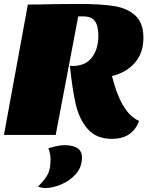

<svg xmlns="http://www.w3.org/2000/svg" viewBox="-25 -683 746 972"><path d="M249 -662 376 -663Q484 -663 551.5 -652.5Q619 -642 660 -604.5Q701 -567 701 -492Q701 -415 658 -365.5Q615 -316 542 -298Q563 -210 597.5 -150.5Q632 -91 679 -71Q646 20 541 20Q463 20 419.5 -29.5Q376 -79 358.5 -155Q341 -231 329 -350Q335 -349 345 -349Q409 -350 441 -393Q473 -436 473 -502Q473 -551 456 -575.5Q439 -600 397 -600H371L257 0H-5L116 -660Q173 -660 249 -662ZM204 269Q188 269 167 262Q205 224 218 197Q231 170 231 124Q231 110 227.5 93Q224 76 220 68Q268 52 301 52Q390 52 390 114Q390 163 359 198Q328 233 284 251Q240 269 204 269Z"/></svg>

Font: Sansita Black Italic
Style: Regular
Weight: 900
Italic angle: -11°
Designer: Pablo Cosgaya
Foundry: Omnibus-Type
Version: Version 1.006